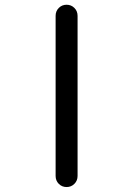

<svg xmlns="http://www.w3.org/2000/svg" viewBox="-20 -794 540 794"><path d="M210 -66.4V-728.5Q210 -748 223.1 -761.2Q236.3 -774.4 255.4 -774.4Q274.4 -774.4 287.6 -761.2Q300.8 -748 300.8 -728.5V-66.4Q300.8 -46.9 287.6 -33.7Q274.4 -20.5 255.4 -20.5Q236.3 -20.5 223.1 -33.7Q210 -46.9 210 -66.4Z"/></svg>

Font: Rounded-X Mgen+ 2m regular
Style: Regular
Weight: 400
Designer: [Source Han Sans]
Ryoko NISHIZUKA  (kana & ideographs); Paul D. Hunt (Latin, Greek & Cyrillic); Wenlong ZHANG  (bopomofo
Version: Version 1.059.20150602